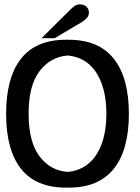

<svg xmlns="http://www.w3.org/2000/svg" viewBox="-20 -855 641 879"><path d="M358 -756 230 -680H170L301 -810Q315 -824 324.5 -829.5Q334 -835 346 -835Q364 -835 375.5 -824.5Q387 -814 387 -797Q387 -784 378.5 -774Q370 -764 358 -756ZM295 4H282Q144 4 76 -82.5Q8 -169 8 -334Q8 -499 76 -586Q144 -673 282 -673H295Q432 -673 501 -586Q570 -499 570 -334Q570 -169 501 -82.5Q432 4 295 4ZM289 -601Q210 -594 160.5 -528.5Q111 -463 111 -334Q111 -206 160.5 -140Q210 -74 289 -68Q328 -71 360.5 -89Q393 -107 416.5 -140Q440 -173 453.5 -221.5Q467 -270 467 -334Q467 -398 453.5 -447Q440 -496 416.5 -529Q393 -562 360.5 -580Q328 -598 289 -601Z"/></svg>

Font: Jura
Style: Bold
Weight: 700
Designer: Ed Merritt
Foundry: Ten by Twenty
Version: Version 1.007